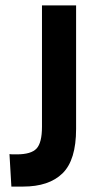

<svg xmlns="http://www.w3.org/2000/svg" viewBox="-20 -680 360 709"><path d="M22 9 15 -111Q21 -110 28.5 -110Q36 -110 42 -110Q95 -110 115 -131.5Q135 -153 135 -212V-660H261V-204Q261 -89 211 -40Q161 9 65 9Q58 9 49 9Q40 9 22 9Z"/></svg>

Font: Bricolage Grotesque 12pt Condensed SemiBold
Style: Regular
Weight: 600
Width: 3
Designer: Mathieu Triay
Foundry: Atelier Triay
Version: Version 1.001; ttfautohint (v1.8.4.7-5d5b);gftools[0.9.33.de